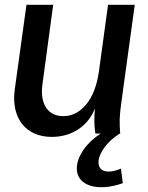

<svg xmlns="http://www.w3.org/2000/svg" viewBox="-20 -560 620 805"><path d="M197 14C281 14 349 -31 378 -105C374 -62 375 -31 380 0H402C343 38 302 95 302 147C302 218 388 246 495 208L487 147C431 171 393 159 393 121C393 83 428 34 482 0H484V-1C480 -42 481 -75 488 -125L545 -540H433L395 -262C379 -143 320 -73 245 -73C182 -73 146 -123 158 -207L203 -540H91L42 -186C25 -64 89 14 197 14Z"/></svg>

Font: Ronzino Medium
Style: Italic
Weight: 500
Italic angle: -7.99998°
Designer: Nunzio Mazzaferro
Foundry: Collletttivo
Version: Version 1.000;Glyphs 3.3 (3337)